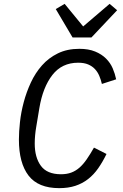

<svg xmlns="http://www.w3.org/2000/svg" viewBox="-20 -963 640 995"><path d="M287 12Q178 12 128 -53Q78 -118 78 -240Q78 -280 83.5 -330.5Q89 -381 103 -433.5Q117 -486 140 -535.5Q163 -585 197.5 -624Q232 -663 280 -686.5Q328 -710 391 -710Q439 -710 473 -696Q507 -682 529.5 -659.5Q552 -637 564 -609Q576 -581 582 -552L508 -528Q503 -550 494.5 -570Q486 -590 472 -605Q458 -620 437 -629Q416 -638 385 -638Q301 -638 251.5 -574.5Q202 -511 184 -403L168 -307Q164 -284 162 -262Q160 -240 160 -219Q160 -147 192 -103.5Q224 -60 296 -60Q326 -60 349 -68.5Q372 -77 391.5 -94Q411 -111 429 -137Q447 -163 467 -198L532 -165Q512 -124 489 -91Q466 -58 436.5 -35Q407 -12 370.5 0Q334 12 287 12ZM356 -769 269 -916 315 -943 411 -826 548 -943 587 -910 454 -769Z"/></svg>

Font: IBM Plex Mono
Style: Italic
Weight: 400
Italic angle: -9°
Monospace: yes
Designer: Mike Abbink, Paul van der Laan, Pieter van Rosmalen
Foundry: Bold Monday
Version: Version 2.3